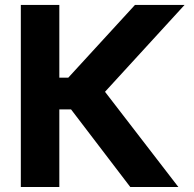

<svg xmlns="http://www.w3.org/2000/svg" viewBox="-20 -747 775 767"><path d="M500.4 0 263.8 -310H217V0H63.2V-727.3H217V-436.8H252.8L519.2 -727.3H717.3L399.5 -380.3L692.5 0Z"/></svg>

Font: Inter UI
Style: Bold
Weight: 700
Designer: Rasmus Andersson
Foundry: rsms
Version: 3.2;8d6f07862